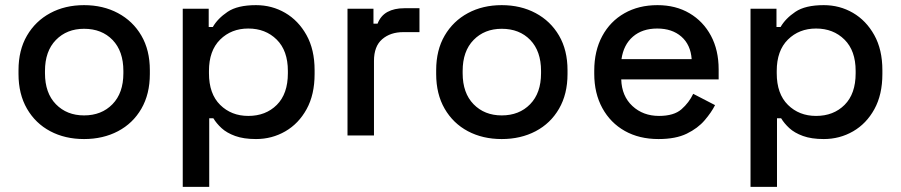

<svg xmlns="http://www.w3.org/2000/svg" viewBox="-20 -527 3505 747"><path d="M307 14Q233 14 175.5 -16.5Q118 -47 85 -104Q52 -161 52 -239V-254Q52 -332 85 -388.5Q118 -445 175.5 -476Q233 -507 307 -507Q381 -507 439 -476Q497 -445 530 -388.5Q563 -332 563 -254V-239Q563 -161 530 -104Q497 -47 439 -16.5Q381 14 307 14ZM307 -78Q375 -78 417.5 -121.5Q460 -165 460 -242V-251Q460 -328 418 -371.5Q376 -415 307 -415Q240 -415 197.5 -371.5Q155 -328 155 -251V-242Q155 -165 197.5 -121.5Q240 -78 307 -78Z M691 200V-493H792V-422H808Q827 -455 865.5 -481Q904 -507 976 -507Q1038 -507 1089.5 -477Q1141 -447 1172.5 -390.5Q1204 -334 1204 -254V-239Q1204 -159 1173 -102.5Q1142 -46 1090 -16Q1038 14 976 14Q928 14 895 2Q862 -10 842 -28.5Q822 -47 810 -67H794V200ZM946 -76Q1014 -76 1057 -119Q1100 -162 1100 -242V-251Q1100 -330 1056.5 -373Q1013 -416 946 -416Q880 -416 836.5 -373Q793 -330 793 -251V-242Q793 -162 836.5 -119Q880 -76 946 -76Z M1332 0V-493H1433V-435H1449Q1461 -466 1487.5 -480.5Q1514 -495 1553 -495H1612V-402H1549Q1499 -402 1467 -374.5Q1435 -347 1435 -290V0Z M1932 14Q1858 14 1800.5 -16.5Q1743 -47 1710 -104Q1677 -161 1677 -239V-254Q1677 -332 1710 -388.5Q1743 -445 1800.5 -476Q1858 -507 1932 -507Q2006 -507 2064 -476Q2122 -445 2155 -388.5Q2188 -332 2188 -254V-239Q2188 -161 2155 -104Q2122 -47 2064 -16.5Q2006 14 1932 14ZM1932 -78Q2000 -78 2042.5 -121.5Q2085 -165 2085 -242V-251Q2085 -328 2043 -371.5Q2001 -415 1932 -415Q1865 -415 1822.5 -371.5Q1780 -328 1780 -251V-242Q1780 -165 1822.5 -121.5Q1865 -78 1932 -78Z M2542 14Q2467 14 2411 -17.5Q2355 -49 2323.5 -106.5Q2292 -164 2292 -240V-252Q2292 -329 2323 -386.5Q2354 -444 2409.5 -475.5Q2465 -507 2538 -507Q2609 -507 2662.5 -475.5Q2716 -444 2746 -388Q2776 -332 2776 -257V-218H2397Q2399 -153 2440.5 -114.5Q2482 -76 2544 -76Q2602 -76 2631.5 -102Q2661 -128 2677 -162L2762 -118Q2748 -90 2721.5 -59Q2695 -28 2652 -7Q2609 14 2542 14ZM2398 -297H2671Q2667 -353 2631 -384.5Q2595 -416 2537 -416Q2479 -416 2442.5 -384.5Q2406 -353 2398 -297Z M2900 200V-493H3001V-422H3017Q3036 -455 3074.5 -481Q3113 -507 3185 -507Q3247 -507 3298.5 -477Q3350 -447 3381.5 -390.5Q3413 -334 3413 -254V-239Q3413 -159 3382 -102.5Q3351 -46 3299 -16Q3247 14 3185 14Q3137 14 3104 2Q3071 -10 3051 -28.5Q3031 -47 3019 -67H3003V200ZM3155 -76Q3223 -76 3266 -119Q3309 -162 3309 -242V-251Q3309 -330 3265.5 -373Q3222 -416 3155 -416Q3089 -416 3045.5 -373Q3002 -330 3002 -251V-242Q3002 -162 3045.5 -119Q3089 -76 3155 -76Z"/></svg>

Font: Space Grotesk Light Medium
Style: Regular
Weight: 500
Version: Version 2.000